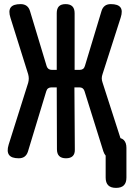

<svg xmlns="http://www.w3.org/2000/svg" viewBox="-20 -760 640 934"><path d="M116 -23Q111 -7 100 1.5Q89 10 71 10Q36 10 24 -6.5Q12 -23 22 -56L117 -357Q120 -368 120 -378Q120 -388 117 -399L31 -673Q20 -707 32 -723.5Q44 -740 80 -740Q98 -740 109.5 -731.5Q121 -723 126 -706L207 -438Q210 -429 216.5 -424.5Q223 -420 233 -420H256V-696Q256 -718 266.5 -729Q277 -740 299 -740Q321 -740 332 -729Q343 -718 343 -696V-420H367Q377 -420 383.5 -424.5Q390 -429 393 -439L474 -707Q479 -723 490 -731.5Q501 -740 519 -740Q554 -740 566 -724Q578 -708 567 -674L479 -400Q475 -389 475 -379Q475 -369 479 -358L566 -88Q576 -85 582 -79Q595 -66 595 -41V104Q595 129 582.5 141.5Q570 154 544.5 154Q519 154 506.5 141.5Q494 129 494 104V-3Q487 -11 483 -23L391 -317Q388 -326 382 -330.5Q376 -335 366 -335H342L344 -34Q345 -12 334 -1Q323 10 301 10Q279 10 268 -1Q257 -12 257 -34L256 -335H231Q221 -335 214.5 -330.5Q208 -326 205 -316Z"/></svg>

Font: Maple Mono NL SemiBold
Style: Regular
Weight: 600
Monospace: yes
Designer: subframe7536
Version: Version 7.000